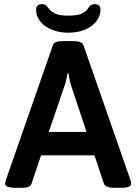

<svg xmlns="http://www.w3.org/2000/svg" viewBox="-20 -899 653 921"><path d="M4 -18Q4 -21 8 -35L234 -683Q240 -702 285 -702H329Q373 -702 380 -683L606 -35Q609 -25 609 -18Q609 2 561 2H530Q486 2 479 -17L433 -154H177L131 -17Q124 2 87 2H59Q4 2 4 -18ZM395 -266 322 -486Q314 -509 308 -548H304Q303 -542 299 -522Q295 -502 289 -486L214 -266ZM153 -852Q153 -879 182 -879Q192 -879 198 -875Q204 -871 210 -863Q222 -845 243 -834.5Q264 -824 308 -824Q354 -824 375 -835Q396 -846 406 -864Q416 -879 433 -879Q462 -879 462 -852Q462 -822 442 -796.5Q422 -771 386.5 -756.5Q351 -742 308 -742Q264 -742 228.5 -756.5Q193 -771 173 -796.5Q153 -822 153 -852Z"/></svg>

Font: Asap-SemiBold
Style: Regular
Weight: 600
Designer: Pablo Cosgaya
Foundry: Omnibus-Type
Version: Version 2.000; ttfautohint (v1.8)